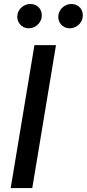

<svg xmlns="http://www.w3.org/2000/svg" viewBox="-20 -957 441 977"><path d="M264.9 -727.3H155.2L34.4 0H144.2ZM68.5 -881.4C62.9 -845.2 89.8 -812.9 125.7 -812.9C159.1 -812.9 187.1 -838.4 191.8 -867.9C197.8 -906.6 172.6 -936.8 133.9 -936.8C103.7 -936.8 73.2 -913.4 68.5 -881.4ZM277.3 -881.4C271 -844.1 298.7 -812.9 334.5 -812.9C367.9 -812.9 396 -838.4 400.6 -867.9C406.6 -906.6 381.4 -936.8 342.7 -936.8C312.5 -936.8 282.7 -913.4 277.3 -881.4Z"/></svg>

Font: Margiela Sans Medium
Style: Italic
Weight: 500
Italic angle: -9.39999°
Designer: Stefan Endress, Andreas Faust
Version: Version 1.100;FEAKit 1.0